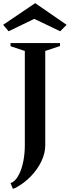

<svg xmlns="http://www.w3.org/2000/svg" viewBox="-44 -974 444 1222"><path d="M38 228 23 191Q26 190 30.5 188Q35 186 39 184Q61 168 78 134Q95 100 104.5 52Q114 4 114 -49V-662L125 -646L23 -680V-700H338V-681L233 -646L244 -662V-50Q244 1 219.5 52.5Q195 104 151.5 149Q108 194 52 223Q49 224 45.5 225Q42 226 38 228ZM11 -775 -24 -816 180 -954 380 -816 339 -775 174 -854Z"/></svg>

Font: Wittgenstein SemiBold
Style: Regular
Weight: 600
Designer: Jörg Drees
Foundry: Jörg Drees
Version: Version 1.500